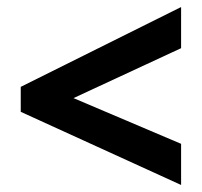

<svg xmlns="http://www.w3.org/2000/svg" viewBox="-20 -634 575 546"><path d="M495 -108 39 -316V-387L495 -614V-497L189 -355L495 -225Z"/></svg>

Font: Noto Sans Sinhala SemiCondensed
Style: Bold
Weight: 700
Width: 4
Designer: Jelle Bosma - Monotype Design Team
Foundry: Monotype Imaging Inc.
Version: Version 2.006; ttfautohint (v1.8.4.7-5d5b)